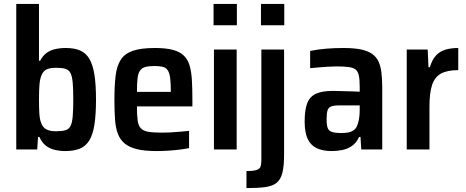

<svg xmlns="http://www.w3.org/2000/svg" viewBox="-20 -763 2380 980"><path d="M314 8Q286 8 260 2Q234 -4 214 -19.5Q194 -35 181 -64H174L170 0H63V-743H179V-453H185Q198 -478 216.5 -492Q235 -506 260.5 -512Q286 -518 316 -518Q360 -518 389.5 -505Q419 -492 436.5 -462Q454 -432 462 -381.5Q470 -331 470 -254Q470 -178 462 -127Q454 -76 436 -46.5Q418 -17 388 -4.5Q358 8 314 8ZM266 -93Q295 -93 313 -98Q331 -103 339.5 -119Q348 -135 351 -167.5Q354 -200 354 -255Q354 -310 351 -342Q348 -374 339.5 -390.5Q331 -407 313 -412Q295 -417 266 -417Q235 -417 217.5 -408.5Q200 -400 192 -379Q184 -361 181.5 -332Q179 -303 179 -255Q179 -209 181 -180.5Q183 -152 191 -133Q199 -112 217 -102.5Q235 -93 266 -93Z M779 8Q719 8 679.5 -1.5Q640 -11 616.5 -30.5Q593 -50 581.5 -80.5Q570 -111 567 -154.5Q564 -198 564 -254Q564 -325 570 -375.5Q576 -426 596 -457.5Q616 -489 657.5 -503.5Q699 -518 770 -518Q827 -518 862.5 -508.5Q898 -499 918.5 -479Q939 -459 948 -428Q957 -397 959.5 -353.5Q962 -310 962 -255V-220H679Q679 -175 682.5 -148.5Q686 -122 698.5 -108.5Q711 -95 736.5 -90.5Q762 -86 805 -86Q825 -86 848 -87Q871 -88 896.5 -90.5Q922 -93 945 -95V-7Q926 -3 898 0.5Q870 4 839.5 6Q809 8 779 8ZM852 -276V-294Q852 -339 848.5 -365Q845 -391 836 -404.5Q827 -418 810.5 -422Q794 -426 768 -426Q739 -426 721.5 -421Q704 -416 694.5 -402.5Q685 -389 682 -362.5Q679 -336 679 -294H870Z M1070 -634V-743H1189V-634ZM1072 0V-510H1188V0Z M1312 -634V-743H1431V-634ZM1238 197V110Q1274 110 1290 104.5Q1306 99 1310 87Q1314 75 1314 56V-510H1430V26Q1430 84 1421.5 118.5Q1413 153 1392 170Q1371 187 1333.5 192Q1296 197 1238 197Z M1673 8Q1627 8 1596 -7Q1565 -22 1550 -55Q1535 -88 1535 -143Q1535 -202 1548 -236Q1561 -270 1592.5 -284.5Q1624 -299 1679 -299Q1690 -299 1705 -298.5Q1720 -298 1739 -297.5Q1758 -297 1777.5 -296.5Q1797 -296 1816 -295V-320Q1816 -357 1811.5 -378Q1807 -399 1794.5 -408.5Q1782 -418 1758 -421Q1734 -424 1696 -424Q1678 -424 1654.5 -422.5Q1631 -421 1607 -419Q1583 -417 1563 -415V-503Q1601 -511 1644.5 -514.5Q1688 -518 1733 -518Q1785 -518 1820.5 -511Q1856 -504 1878.5 -488.5Q1901 -473 1912 -449Q1923 -425 1927 -392Q1931 -359 1931 -315V0H1824L1820 -64H1813Q1799 -34 1777 -18.5Q1755 -3 1728 2.5Q1701 8 1673 8ZM1724 -84Q1744 -84 1758.5 -87Q1773 -90 1784 -97.5Q1795 -105 1801 -117Q1808 -132 1812 -153Q1816 -174 1816 -202V-225H1712Q1684 -225 1670 -219.5Q1656 -214 1651.5 -198.5Q1647 -183 1647 -153Q1647 -125 1652.5 -110Q1658 -95 1674.5 -89.5Q1691 -84 1724 -84Z M2056 0V-510H2163L2167 -420H2174Q2186 -459 2205.5 -480Q2225 -501 2253.5 -509.5Q2282 -518 2319 -518V-405Q2263 -405 2231 -387.5Q2199 -370 2185.5 -329.5Q2172 -289 2172 -219V0Z"/></svg>

Font: Saira SemiCondensed SemiBold
Style: Regular
Weight: 600
Width: 4
Designer: Hector Gatti with collaboration of the Omnibus-Type team
Foundry: Omnibus-Type
Version: Version 1.101